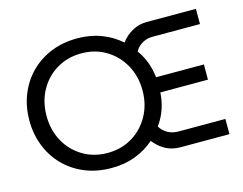

<svg xmlns="http://www.w3.org/2000/svg" viewBox="-99 -868 1309 1036"><g transform="rotate(-15 555.0 -350.0)"><path d="M406 12Q323 12 256 -16Q189 -44 141 -93.5Q93 -143 67.5 -209Q42 -275 42 -350Q42 -425 67.5 -491Q93 -557 141 -606.5Q189 -656 256 -684Q323 -712 406 -712Q479 -712 540 -688.5Q601 -665 647 -624Q672 -658 709.5 -679Q747 -700 789 -700H1066V-615H800Q769 -615 743 -600Q717 -585 703 -559Q753 -490 763 -399H1030V-314H764Q758 -215 703 -140Q717 -116 743 -100.5Q769 -85 805 -85H1066V0H792Q745 0 708.5 -20.5Q672 -41 646 -75Q600 -34 539.5 -11Q479 12 406 12ZM406 -72Q483 -72 543.5 -108.5Q604 -145 639 -208Q674 -271 674 -350Q674 -429 639 -492Q604 -555 543.5 -591.5Q483 -628 406 -628Q329 -628 268 -591.5Q207 -555 172.5 -492Q138 -429 138 -350Q138 -271 172.5 -208Q207 -145 268 -108.5Q329 -72 406 -72Z"/></g></svg>

Font: MuseoModerno
Style: Regular
Weight: 400
Designer: Pablo Cosgaya, Héctor Gatti, Marcela Romero, and the Authors of The MuseoModerno Project.
Foundry: Omnibus-Type Team
Version: Version 1.001